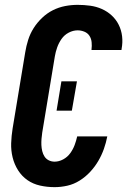

<svg xmlns="http://www.w3.org/2000/svg" viewBox="-20 -763 540 791"><path d="M205 8Q174 8 145 1.5Q116 -5 93 -21Q70 -37 54.5 -61.5Q39 -86 32 -114.5Q25 -143 26 -173Q27 -203 32 -234L84 -548Q88 -573 96 -598.5Q104 -624 118.5 -647Q133 -670 153.5 -689.5Q174 -709 198 -721Q222 -733 248 -738Q274 -743 300 -743Q326 -743 351.5 -739.5Q377 -736 399.5 -726Q422 -716 440 -699.5Q458 -683 469 -661Q480 -639 483 -613.5Q486 -588 481 -562Q481 -561 481 -560Q481 -559 480 -557H357Q357 -558 357 -558.5Q357 -559 357 -559Q359 -574 357.5 -589Q356 -604 348.5 -615.5Q341 -627 327.5 -632.5Q314 -638 300 -638Q281 -638 263 -628.5Q245 -619 233.5 -602.5Q222 -586 215.5 -567.5Q209 -549 206 -531L154 -217Q152 -204 151 -191Q150 -178 150.5 -165.5Q151 -153 154 -140.5Q157 -128 163.5 -118Q170 -108 181 -102.5Q192 -97 205 -97Q223 -97 240.5 -106.5Q258 -116 269.5 -132Q281 -148 287.5 -165.5Q294 -183 298 -201H422Q417 -175 408 -149.5Q399 -124 385 -100Q371 -76 351.5 -55Q332 -34 308 -19Q284 -4 257.5 2Q231 8 205 8ZM276 -307H213L233 -428H297Z"/></svg>

Font: Iosevka SS04 Extrabold Oblique
Style: Regular
Weight: 800
Italic angle: -9°
Monospace: yes
Designer: Belleve Invis
Foundry: Belleve Invis
Version: Version 19.0.0; ttfautohint (v1.8.4)